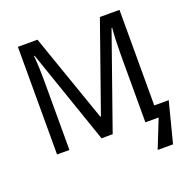

<svg xmlns="http://www.w3.org/2000/svg" viewBox="-154 -861 1178 1197"><g transform="rotate(-20 435.5 -263.0)"><path d="M170 -626H166Q173 -552 173 -442V0H91V-714H221L425 -129H429L635 -714H765V-80H861L792 188H690L765 0H677V-448Q677 -490 679 -543Q681 -596 684 -625H680L460 0H386Z"/></g></svg>

Font: Noto Sans Display
Style: Regular
Weight: 400
Designer: Monotype Design team
Foundry: Monotype Imaging Inc.
Version: Version 1.000